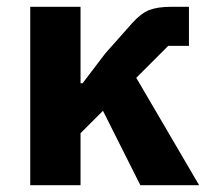

<svg xmlns="http://www.w3.org/2000/svg" viewBox="-20 -545 620 565"><path d="M393 0 283 -219 217 -153V0H69V-525H217V-300H223L290 -388L369 -477Q395 -506 419.5 -515.5Q444 -525 484 -525H536V-410H475L381 -316L566 0Z"/></svg>

Font: IBM Plex Sans Var
Style: Regular
Weight: 400
Designer: Mike Abbink, Paul van der Laan, Pieter van Rosmalen
Foundry: Bold Monday
Version: Version 3.000